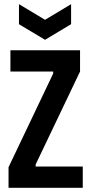

<svg xmlns="http://www.w3.org/2000/svg" viewBox="-20 -901 438 921"><path d="M21 0V-99L235 -548V-558H30V-660H364V-558L151 -112V-102H377V0ZM71 -881 196 -806 321 -881V-785L196 -710L71 -785Z"/></svg>

Font: Bricolage Grotesque 24pt Condensed SemiBold
Style: Regular
Weight: 600
Width: 3
Designer: Mathieu Triay
Foundry: Atelier Triay
Version: Version 1.001;gftools[0.9.33.dev8+g029e19f]